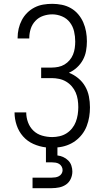

<svg xmlns="http://www.w3.org/2000/svg" viewBox="-20 -763 540 1003"><path d="M150 220V165H250Q260 165 269.5 163.5Q279 162 287.5 157.5Q296 153 301.5 144.5Q307 136 307 126Q307 116 302 107Q297 98 288.5 93Q280 88 270 86.5Q260 85 250 85H220V7Q186 3 154.5 -11Q123 -25 100.5 -50.5Q78 -76 67 -109Q56 -142 56 -175V-176H117Q117 -149 126.5 -123.5Q136 -98 155 -80Q174 -62 200 -54.5Q226 -47 253 -47Q272 -47 291.5 -51.5Q311 -56 327.5 -66.5Q344 -77 356.5 -92.5Q369 -108 376 -126.5Q383 -145 386 -164.5Q389 -184 389 -203Q389 -223 386 -242.5Q383 -262 375.5 -279.5Q368 -297 355 -312Q342 -327 325 -337Q308 -347 288.5 -351Q269 -355 250 -355H195V-410H250Q267 -410 284.5 -413.5Q302 -417 317 -426Q332 -435 343.5 -448.5Q355 -462 361.5 -478Q368 -494 370.5 -511.5Q373 -529 373 -546Q373 -573 367 -599Q361 -625 345 -646Q329 -667 304 -677.5Q279 -688 253 -688Q229 -688 205.5 -680Q182 -672 165 -654Q148 -636 140.5 -612.5Q133 -589 133 -565V-562H72V-566Q72 -590 77.5 -613.5Q83 -637 94 -658Q105 -679 122 -696Q139 -713 160.5 -724Q182 -735 205.5 -739Q229 -743 253 -743Q278 -743 303 -738Q328 -733 350 -720.5Q372 -708 388.5 -688.5Q405 -669 415 -646Q425 -623 429.5 -598Q434 -573 434 -547Q434 -522 429.5 -497Q425 -472 413 -450Q401 -428 382 -410.5Q363 -393 340 -383Q366 -373 388.5 -354.5Q411 -336 425 -311.5Q439 -287 444.5 -259Q450 -231 450 -202Q450 -177 446 -152.5Q442 -128 433 -104.5Q424 -81 408.5 -61Q393 -41 373 -26.5Q353 -12 329 -3.5Q305 5 280 7V49Q296 51 310.5 57.5Q325 64 336.5 75.5Q348 87 353 102.5Q358 118 358 133Q358 153 349.5 171.5Q341 190 325 201Q309 212 289.5 216Q270 220 250 220Z"/></svg>

Font: Iosevka SS18 Light
Style: Regular
Weight: 300
Monospace: yes
Designer: Belleve Invis
Foundry: Belleve Invis
Version: Version 25.1.1; ttfautohint (v1.8.4)